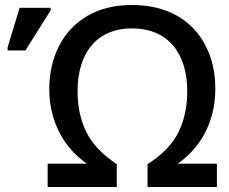

<svg xmlns="http://www.w3.org/2000/svg" viewBox="-20 -745 911 765"><path d="M445.3 0V-90.8C386.2 -130.4 345.7 -173.3 323.2 -220.7C300.3 -267.6 289.1 -321.3 289.1 -381.8C289.1 -527.8 360.4 -631.8 505.9 -631.8C653.3 -631.8 726.1 -527.8 726.1 -381.8C726.1 -321.8 714.8 -268.1 692.4 -220.7C669.4 -172.9 627.9 -129.4 567.9 -90.8V0H844.2V-92.8H688C769.5 -148.9 837.9 -248.5 837.9 -391.1C837.9 -455.1 825.2 -512.2 799.3 -562.5C747.6 -663.6 647.9 -725.1 505.9 -725.1C436.5 -725.1 377.4 -710.4 328.1 -681.6C278.8 -652.8 241.2 -612.8 215.3 -562C189.5 -511.2 176.3 -454.1 176.3 -390.1C176.3 -249.5 244.6 -148.9 326.2 -92.8H169.9V0ZM81.1 -543.9 182.1 -704.1V-713.9H58.1L10.3 -556.2V-543.9Z"/></svg>

Font: Noto Reveo Sans
Style: Regular
Weight: 500
Designer: Monotype Design Team
Foundry: Monotype Imaging Inc.
Version: Version 2.007